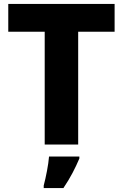

<svg xmlns="http://www.w3.org/2000/svg" viewBox="-20 -785 625 975"><path d="M377 -51V-624H562V-765H22V-624H207V-51ZM383 20V10H229C226 51 213 116 202 157V170H302C338 117 362 69 383 20Z"/></svg>

Font: Noto Sans Tamil UI ExtraBold
Style: Regular
Weight: 800
Designer: Jelle Bosma - Monotype Design Team
Foundry: Monotype Imaging Inc.
Version: Version 2.004